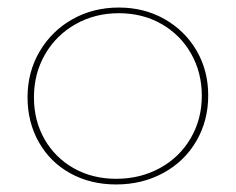

<svg xmlns="http://www.w3.org/2000/svg" viewBox="-20 -484 625 509"><path d="M53 -226Q53 -293 85 -347.5Q117 -402 172 -433Q227 -464 295 -464Q362 -464 416 -433.5Q470 -403 501 -350Q532 -297 532 -231Q532 -164 500.5 -110Q469 -56 413 -25.5Q357 5 288 5Q220 5 166.5 -24.5Q113 -54 83 -107Q53 -160 53 -226ZM515 -230Q515 -292 486.5 -342Q458 -392 408 -420.5Q358 -449 295 -449Q232 -449 180.5 -420Q129 -391 99.5 -340Q70 -289 70 -226Q70 -164 98 -115Q126 -66 175.5 -38Q225 -10 288 -10Q352 -10 404 -38.5Q456 -67 485.5 -117.5Q515 -168 515 -230Z"/></svg>

Font: Ysabeau SC Thin
Style: Regular
Weight: 200
Designer: Christian Thalmann (Catharsis Fonts)
Version: Version 0.003